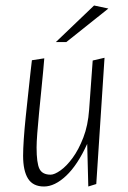

<svg xmlns="http://www.w3.org/2000/svg" viewBox="-20 -669 465 698"><path d="M301 9 297 -146Q262 -69 220.5 -30Q179 9 140 9Q100 9 82 -19.5Q64 -48 64 -103Q64 -127 66.5 -164Q69 -201 73.5 -244Q78 -287 82.5 -328.5Q87 -370 90.5 -402.5Q94 -435 96 -450L141 -457Q140 -443 137 -411Q134 -379 130 -339Q126 -299 122 -258.5Q118 -218 115.5 -184.5Q113 -151 113 -133Q113 -76 123.5 -55Q134 -34 164 -34Q178 -34 200 -49.5Q222 -65 244 -95Q266 -125 283 -169Q300 -213 304 -270L317 -449L360 -459L330 0ZM183 -516 322 -649 374 -638 221 -516Z"/></svg>

Font: Ancizar Sans Thin
Style: Italic
Weight: 100
Italic angle: -4°
Designer: Cesar Puertas, Viviana Monsalve, Julian Moncada, Julian Prieto, Jose Castro, Mariel Hernandez, Felipe Aragon, Sara Alarc
Version: Version 8.100